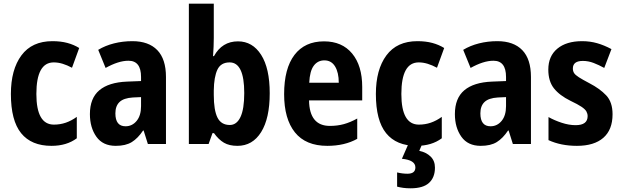

<svg xmlns="http://www.w3.org/2000/svg" viewBox="-20 -780 3368 1040"><path d="M259 10Q150 10 94.5 -58.5Q39 -127 39 -271Q39 -403 96 -480Q153 -557 264 -557Q309 -557 344.5 -547.5Q380 -538 409 -520L370 -413Q344 -427 319.5 -434.5Q295 -442 271 -442Q177 -442 177 -271Q177 -105 272 -105Q306 -105 336.5 -115.5Q367 -126 396 -147V-31Q341 10 259 10Z M697 -557Q785 -557 832 -508.5Q879 -460 879 -363V0H781L758 -73H755Q727 -31 694 -10.5Q661 10 607 10Q537 10 502 -39.5Q467 -89 467 -162Q467 -248 518 -291Q569 -334 668 -338L744 -341V-363Q744 -451 676 -451Q648 -451 617 -441Q586 -431 552 -412L512 -510Q550 -533 597.5 -545Q645 -557 697 -557ZM700 -252Q650 -249 627.5 -227.5Q605 -206 605 -166Q605 -96 660 -96Q696 -96 720 -125Q744 -154 744 -205V-254Z M1138 -574Q1138 -531 1134 -476H1139Q1183 -556 1269 -556Q1348 -556 1394.5 -483Q1441 -410 1441 -275Q1441 -139 1394.5 -64.5Q1348 10 1266 10Q1222 10 1193 -7Q1164 -24 1139 -59H1131L1110 0H1003V-760H1138ZM1224 -442Q1176 -442 1157.5 -402.5Q1139 -363 1138 -290V-266Q1138 -183 1158 -143Q1178 -103 1225 -103Q1262 -103 1282.5 -146Q1303 -189 1303 -276Q1303 -442 1224 -442Z M1735 -556Q1833 -556 1887.5 -490Q1942 -424 1942 -309V-236H1654Q1656 -98 1767 -98Q1807 -98 1842 -107.5Q1877 -117 1915 -138V-28Q1847 10 1753 10Q1636 10 1577.5 -63Q1519 -136 1519 -270Q1519 -409 1575 -482.5Q1631 -556 1735 -556ZM1737 -453Q1701 -453 1679.5 -424Q1658 -395 1655 -332H1815Q1815 -387 1795 -420Q1775 -453 1737 -453Z M2236 10Q2127 10 2071.5 -58.5Q2016 -127 2016 -271Q2016 -403 2073 -480Q2130 -557 2241 -557Q2286 -557 2321.5 -547.5Q2357 -538 2386 -520L2347 -413Q2321 -427 2296.5 -434.5Q2272 -442 2248 -442Q2154 -442 2154 -271Q2154 -105 2249 -105Q2283 -105 2313.5 -115.5Q2344 -126 2373 -147V-31Q2318 10 2236 10ZM2336 128Q2336 181 2304 210.5Q2272 240 2204 240Q2182 240 2164 237.5Q2146 235 2131 231V154Q2160 161 2187 161Q2230 161 2230 127Q2230 87 2157 80L2192 0H2267L2251 37Q2289 45 2312.5 68Q2336 91 2336 128Z M2674 -557Q2762 -557 2809 -508.5Q2856 -460 2856 -363V0H2758L2735 -73H2732Q2704 -31 2671 -10.5Q2638 10 2584 10Q2514 10 2479 -39.5Q2444 -89 2444 -162Q2444 -248 2495 -291Q2546 -334 2645 -338L2721 -341V-363Q2721 -451 2653 -451Q2625 -451 2594 -441Q2563 -431 2529 -412L2489 -510Q2527 -533 2574.5 -545Q2622 -557 2674 -557ZM2677 -252Q2627 -249 2604.5 -227.5Q2582 -206 2582 -166Q2582 -96 2637 -96Q2673 -96 2697 -125Q2721 -154 2721 -205V-254Z M3298 -161Q3298 -77 3248 -33.5Q3198 10 3105 10Q3018 10 2951 -21V-146Q2983 -128 3022.5 -115Q3062 -102 3098 -102Q3163 -102 3163 -151Q3163 -164 3156.5 -176Q3150 -188 3130 -201.5Q3110 -215 3070 -234Q3011 -263 2980.5 -301.5Q2950 -340 2950 -403Q2950 -476 2999 -516.5Q3048 -557 3133 -557Q3176 -557 3214.5 -546Q3253 -535 3292 -514L3253 -412Q3224 -428 3195.5 -439Q3167 -450 3137 -450Q3083 -450 3083 -409Q3083 -395 3089.5 -384.5Q3096 -374 3115.5 -361.5Q3135 -349 3173 -329Q3229 -300 3263.5 -263.5Q3298 -227 3298 -161Z"/></svg>

Font: Noto Sans Condensed
Style: Bold
Weight: 700
Width: 3
Designer: Monotype Design Team
Foundry: Monotype Imaging Inc.
Version: Version 2.013; ttfautohint (v1.8.4.7-5d5b)